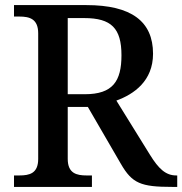

<svg xmlns="http://www.w3.org/2000/svg" viewBox="-20 -734 716 754"><path d="M35 0H341V-45H320C281 -45 246 -53 246 -110V-314H325L455 -90C499 -14 533 0 656 0H676V-45H672C631 -45 603 -71 569 -126L437 -339C506 -364 581 -416 581 -523C581 -650 496 -714 319 -714H35V-669H56C96 -669 130 -660 130 -603V-110C130 -53 96 -45 56 -45H35ZM313 -364H246V-663H311C417 -663 457 -623 457 -517C457 -415 423 -364 313 -364Z"/></svg>

Font: Noto Serif Tamil Medium
Style: Italic
Weight: 500
Italic angle: -12°
Designer: Indian Type Foundry, Tom Grace, and the Monotype Design Team
Foundry: Monotype Imaging Inc.
Version: Version 2.003